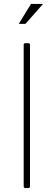

<svg xmlns="http://www.w3.org/2000/svg" viewBox="-20 -953 272 973"><path d="M124 0H108Q101 0 100 -8V-726Q100 -734 108 -734H124Q132 -734 132 -726V-8Q132 -1 124 0ZM109 -832H75L137 -933H198Z"/></svg>

Font: YamahaIndonesia935. App Thin
Style: Regular
Weight: 100
Designer: Dalton Maag Ltd
Foundry: Dalton Maag Ltd
Version: Version 1.002